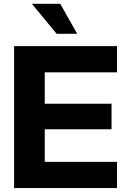

<svg xmlns="http://www.w3.org/2000/svg" viewBox="-20 -964 651 984"><path d="M52.3 -727.5H579.7V-593.2H209.4V-432.4H551.7V-301.6H209.4V-134.4H579.7V0H52.3ZM143.3 -944.4H289L375.5 -790.7H270.4Z"/></svg>

Font: Intratopia Thin
Style: Regular
Weight: 100
Designer: Rasmus Andersson
Foundry: rsms
Version: Version 3.000;Glyphs 3.2.3 (3260)